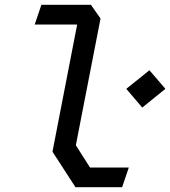

<svg xmlns="http://www.w3.org/2000/svg" viewBox="-20 -785 714 805"><path d="M296.5 0H492L520 -82.5H357.5L298 -176L401.5 -707.5L361 -765H153.5L125.5 -682H303.5L200 -149ZM509.5 -412.5 576.5 -334 673.5 -412.5 606.5 -490.5Z"/></svg>

Font: Monaspace Krypton
Style: Italic
Weight: 400
Italic angle: -11°
Designer: Riley Cran & the Lettermatic Team
Foundry: Lettermatic
Version: Version 1.101 (Monaspace Krypton)